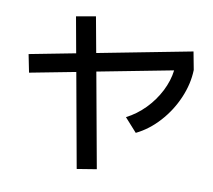

<svg xmlns="http://www.w3.org/2000/svg" viewBox="-81 -818 1026 925"><g transform="rotate(10 432.0 -355.0)"><path d="M27.3 -489.3 252.4 -532.7 220.7 -708 315.4 -724.6 347.2 -550.8 807.6 -639.6 824.2 -551.8Q822.3 -483.4 792.7 -414.6Q763.2 -345.7 713.1 -290.3Q663.1 -234.9 601.6 -205.1L542 -271.5Q591.8 -296.9 632.6 -338.6Q673.3 -380.4 699.2 -431.2Q725.1 -481.9 731.4 -533.7L363.3 -462.9L447.3 0L351.6 15.6L268.6 -444.3L44.9 -401.4Z"/></g></svg>

Font: Pretendard GOV Medium
Style: Regular
Weight: 500
Designer: Base glyphs from Inter by Rasmus Andersson; Hangeul glyphs from Noto Sans CJK(Source Han Sans) by Jang Soo-young and Kan
Foundry: Kil Hyung-jin
Version: Version 1.309